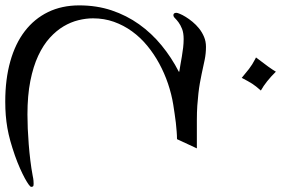

<svg xmlns="http://www.w3.org/2000/svg" viewBox="-190 -442 1070 731"><g transform="rotate(90 345.5 -76.0)"><path d="M252.4 -590.8Q290 -552.7 324.2 -533.7Q314.9 -522.9 308.8 -515.4Q302.7 -507.8 297.9 -500.2Q293 -492.7 288.1 -483.6Q283.2 -474.6 275.9 -460.9Q259.3 -475.1 242.2 -488.3Q225.1 -501.5 205.1 -511.7L198.2 -515.1Q220.7 -544.4 233.2 -561.8Q245.6 -579.1 252.4 -590.8ZM509.3 -214.4Q496.1 -214.4 480 -213.1Q463.9 -211.9 446.8 -210Q429.7 -208 412.1 -205.3Q394.5 -202.6 378.4 -200.2Q338.4 -193.8 298.1 -180.2Q257.8 -166.5 221.4 -146.7Q185.1 -127 153.6 -101.1Q122.1 -75.2 98.9 -43.2Q75.7 -11.2 62.5 25.9Q49.3 63 49.3 105.5Q49.3 132.3 56.4 161.1Q63.5 189.9 79.8 217.5Q96.2 245.1 123.5 270Q150.9 294.9 191.7 314Q232.4 333 287.8 344Q343.3 355 415.5 355Q440.4 355 469.5 353.8Q498.5 352.5 529.1 350.1Q559.6 347.7 590.1 344Q620.6 340.3 648.9 335Q660.2 332.5 667.7 332Q675.3 331.5 679.7 331.5Q687.5 331.5 689.2 334Q690.9 336.4 690.9 340.8Q690.9 343.8 682.4 350.1Q673.8 356.4 658.2 365Q642.6 373.5 620.6 383.3Q598.6 393.1 571.3 402.8Q541.5 413.1 516.1 420.2Q490.7 427.2 466.8 431.4Q442.9 435.5 418.7 437.5Q394.5 439.5 366.2 439.5Q281.2 439.5 213.4 420.4Q145.5 401.4 98.1 365Q50.8 328.6 25.4 276.4Q0 224.1 0 157.7Q0 91.3 19 34.4Q38.1 -22.5 72 -70.1Q106 -117.7 152.1 -155.5Q198.2 -193.4 252.4 -221.2V-223.1Q241.7 -224.6 226.6 -227.3Q211.4 -230 194.6 -232.9Q177.7 -235.8 160.6 -237.8Q143.6 -239.7 128.4 -239.7Q104.5 -239.7 89.4 -233.6Q74.2 -227.5 64.5 -220.2Q54.7 -212.9 48.8 -206.8Q43 -200.7 37.1 -200.7Q28.3 -200.7 28.3 -212.4Q28.3 -215.8 32.2 -225.3Q36.1 -234.9 43.7 -247.3Q51.3 -259.8 62.5 -273.4Q73.7 -287.1 88.1 -298.6Q102.5 -310.1 119.9 -317.4Q137.2 -324.7 157.7 -324.7Q183.1 -324.7 207 -319.8Q231 -314.9 261.7 -308.1Q277.8 -304.7 295.9 -301.5Q314 -298.3 335.2 -295.9Q356.4 -293.5 381.6 -291.7Q406.7 -290 436.5 -290H544.4Z"/></g></svg>

Font: XB Niloofar
Style: Regular
Weight: 400
Designer: Behnam
Foundry: Irmug
Version: Version 7.201 2008